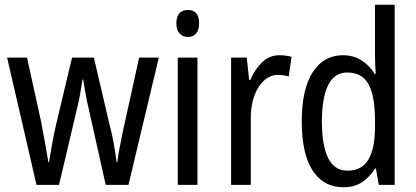

<svg xmlns="http://www.w3.org/2000/svg" viewBox="-20 -780 1755 810"><path d="M355 -318Q347 -351 341 -384Q335 -417 331 -444H328Q324 -416 318 -383Q312 -350 304 -318L229 0H134L10 -537H94L154 -264Q162 -222 170 -178Q178 -134 184 -96H187Q192 -129 199.5 -171Q207 -213 217 -256L284 -537H376L442 -255Q450 -226 458 -184.5Q466 -143 472 -96H475Q477 -117 483.5 -151Q490 -185 498 -224L567 -537H650L522 0H426Z M773 -738Q820 -738 820 -681Q820 -654 807.5 -639Q795 -624 773 -624Q751 -624 737.5 -639Q724 -654 724 -681Q724 -710 737 -724Q750 -738 773 -738ZM813 -537V0H730V-537Z M1159 -547Q1171 -547 1184 -545.5Q1197 -544 1210 -540L1198 -457Q1178 -464 1153 -464Q1120 -464 1094 -440.5Q1068 -417 1053 -376Q1038 -335 1038 -282V0H955V-537H1021L1031 -443H1036Q1056 -489 1086.5 -518Q1117 -547 1159 -547Z M1429 10Q1345 10 1299 -60.5Q1253 -131 1253 -268Q1253 -403 1299 -475Q1345 -547 1427 -547Q1471 -547 1505 -525.5Q1539 -504 1561 -468H1565Q1564 -487 1563 -507.5Q1562 -528 1562 -543V-760H1645V0H1578L1566 -69H1562Q1539 -32 1507 -11Q1475 10 1429 10ZM1446 -60Q1506 -60 1534 -106.5Q1562 -153 1562 -246V-272Q1562 -374 1535 -424Q1508 -474 1445 -474Q1390 -474 1364 -420Q1338 -366 1338 -267Q1338 -166 1364.5 -113Q1391 -60 1446 -60Z"/></svg>

Font: Noto Sans Myanmar Condensed
Style: Regular
Weight: 400
Width: 3
Designer: Monotype Design Team
Foundry: Monotype Imaging Inc.
Version: Version 2.107; ttfautohint (v1.8.4.7-5d5b)